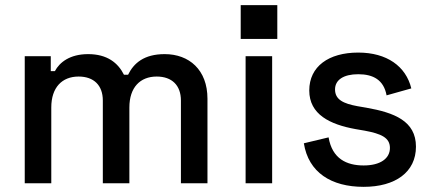

<svg xmlns="http://www.w3.org/2000/svg" viewBox="-20 -711 1678 745"><path d="M76 0H179V-294C179 -372 221 -414 285 -414C344 -414 379 -380 379 -321V0H482V-294C482 -372 524 -414 588 -414C647 -414 682 -380 682 -321V0H785V-328C785 -440 714 -501 619 -501C539 -501 499 -466 477 -421H461C438 -467 396 -501 322 -501C251 -501 211 -469 193 -435H177V-493H76Z M933 0H1036V-493H933ZM914 -560H1056V-691H914Z M1391 14C1514 14 1594 -43 1594 -142C1594 -242 1509 -274 1402 -293L1367 -299C1313 -309 1280 -324 1280 -364C1280 -401 1313 -423 1370 -423C1428 -423 1469 -401 1480 -341L1576 -368C1555 -454 1481 -507 1370 -507C1255 -507 1180 -453 1180 -360C1180 -267 1260 -228 1360 -210L1395 -204C1459 -192 1493 -177 1493 -137C1493 -96 1456 -69 1391 -69C1325 -69 1269 -95 1255 -178L1159 -155C1177 -42 1265 14 1391 14Z"/></svg>

Font: Meta Space Medium
Style: Regular
Weight: 500
Designer: Meta Pool / Florian Karsten
Foundry: Meta Pool / Florian Karsten
Version: Version 2.000;Glyphs 3.1.1 (3137)